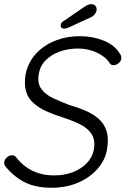

<svg xmlns="http://www.w3.org/2000/svg" viewBox="-26 -882 608 912"><path d="M223.6 9.8Q147.5 10.7 95.7 -14.2Q43.9 -39.1 2 -88.9Q-2 -92.8 -4.4 -99.1Q-6.8 -105.5 -5.9 -113.3Q-3.9 -125 7.3 -134.8Q18.6 -144.5 31.2 -144.5Q43 -144.5 50.8 -134.8Q83 -92.8 128.4 -70.8Q173.8 -48.8 231.4 -48.8Q279.3 -48.8 319.3 -64Q359.4 -79.1 386.2 -106.9Q413.1 -134.8 419.9 -171.9Q427.7 -217.8 408.2 -246.6Q388.7 -275.4 350.6 -293.5Q312.5 -311.5 264.6 -327.1Q225.6 -338.9 191.9 -354.5Q158.2 -370.1 132.8 -392.6Q107.4 -415 97.7 -448.2Q87.9 -481.4 95.7 -528.3Q105.5 -581.1 140.6 -622.1Q175.8 -663.1 231 -686.5Q286.1 -710 354.5 -710Q413.1 -710 464.4 -689.9Q515.6 -669.9 541 -630.9Q552.7 -615.2 549.8 -601.6Q548.8 -591.8 537.1 -582Q525.4 -572.3 512.7 -572.3Q502.9 -572.3 497.1 -579.1Q484.4 -600.6 460.9 -616.7Q437.5 -632.8 407.7 -642.1Q377.9 -651.4 343.8 -651.4Q296.9 -651.4 256.8 -636.7Q216.8 -622.1 190.4 -595.2Q164.1 -568.4 158.2 -530.3Q150.4 -488.3 169.4 -460.9Q188.5 -433.6 224.6 -416.5Q260.7 -399.4 301.8 -383.8Q342.8 -372.1 379.4 -356.4Q416 -340.8 442.4 -317.9Q468.8 -294.9 480 -259.8Q491.2 -224.6 482.4 -171.9Q473.6 -121.1 437.5 -80.1Q401.4 -39.1 346.7 -15.1Q292 8.8 223.6 9.8ZM279.3 -746.1Q269.5 -746.1 265.1 -751.5Q260.7 -756.8 262.7 -764.6Q263.7 -769.5 266.6 -773.9Q269.5 -778.3 276.4 -782.2L377.9 -851.6Q383.8 -855.5 391.1 -858.9Q398.4 -862.3 407.2 -862.3Q419.9 -862.3 427.2 -854Q434.6 -845.7 432.6 -832Q430.7 -822.3 424.3 -814.5Q418 -806.6 409.2 -801.8L301.8 -752Q295.9 -750 290.5 -748Q285.2 -746.1 279.3 -746.1Z"/></svg>

Font: Quicksand
Style: Italic
Weight: 400
Designer: Andrew Paglinawan
Foundry: Andrew Paglinawan
Version: Version 3.006